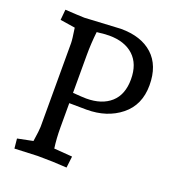

<svg xmlns="http://www.w3.org/2000/svg" viewBox="-131 -819 848 928"><g transform="rotate(20 293.0 -355.0)"><path d="M148 -705 333 -715Q438 -715 497 -661Q556 -607 556 -505.5Q556 -404 485.5 -347.5Q415 -291 310 -291Q249 -291 221 -292V-167Q221 -110 228 -61L322 -54L315 5Q245 0 165 0L47 5L42 -45L121 -61Q130 -120 130 -137V-568Q130 -586 121 -644L44 -656L49 -710Q114 -706 148 -705ZM221 -538V-345Q273 -341 290 -341Q370 -341 416 -382Q462 -423 462 -502Q462 -581 416.5 -623Q371 -665 291 -665Q271 -665 228 -660Q221 -599 221 -538Z"/></g></svg>

Font: Andada SC
Style: Regular
Weight: 400
Designer: Carolina Giovagnoli
Foundry: Carolina Giovagnoli
Version: Version 1.003